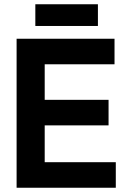

<svg xmlns="http://www.w3.org/2000/svg" viewBox="-20 -882 592 902"><path d="M518 -700V-580H190V-413H490V-293H190V-120H524V0H58V-700ZM440 -760H146V-862H440Z"/></svg>

Font: Space Grotesk Variable
Style: Regular
Weight: 400
Designer: Florian Karsten (Space Grotesk), Colophon Foundry (Space Mono)
Foundry: Florian Karsten
Version: Version 1.106